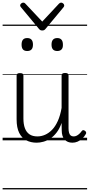

<svg xmlns="http://www.w3.org/2000/svg" viewBox="-20 -1073 686 1468"><path d="M260 18Q216 18 181 0Q146 -18 126.5 -57.5Q107 -97 107 -161V-496Q107 -505 113 -509.5Q119 -514 132 -514Q146 -514 152.5 -510Q159 -506 159 -496V-167Q159 -123 170.5 -92.5Q182 -62 205.5 -46Q229 -30 266 -30Q296 -30 324.5 -42.5Q353 -55 378 -80.5Q403 -106 422 -148Q441 -190 451 -248V-497Q451 -506 457.5 -510.5Q464 -515 478 -515Q491 -515 497.5 -510.5Q504 -506 504 -497V-92Q504 -72 508 -58Q512 -44 520.5 -37Q529 -30 543 -30Q554 -30 564 -34.5Q574 -39 584.5 -48Q595 -57 605 -71Q610 -78 616.5 -78Q623 -78 631 -72Q637 -67 638.5 -60.5Q640 -54 636 -48Q625 -28 608.5 -13Q592 2 573 10Q554 18 534 18Q514 18 499.5 12Q485 6 474 -6Q463 -18 457.5 -35.5Q452 -53 452 -76L451 -133Q436 -90 413.5 -60.5Q391 -31 365 -14Q339 3 312 10.5Q285 18 260 18ZM188 -683Q166 -683 155.5 -695Q145 -707 145 -732Q145 -757 155.5 -769.5Q166 -782 188 -782Q210 -782 221 -769.5Q232 -757 232 -732Q232 -707 221 -695Q210 -683 188 -683ZM418 -683Q396 -683 385 -695Q374 -707 374 -732Q374 -757 385 -769.5Q396 -782 418 -782Q439 -782 450 -769.5Q461 -757 461 -732Q462 -707 450.5 -695Q439 -683 418 -683ZM448 -1053Q455 -1053 463 -1046.5Q471 -1040 471 -1031Q471 -1028 470 -1025Q469 -1022 466 -1018L328 -852Q323 -846 317.5 -843Q312 -840 303 -840Q294 -840 288.5 -843Q283 -846 278 -852L140 -1018Q137 -1022 135.5 -1025Q134 -1028 134 -1031Q134 -1040 142 -1046.5Q150 -1053 158 -1053Q163 -1053 167 -1051Q171 -1049 174 -1045L303 -908L431 -1045Q435 -1049 439 -1051Q443 -1053 448 -1053ZM0 365H646V375H0ZM0 -20H646V0H0ZM0 -505H646V-500H0ZM0 -885H646V-875H0Z"/></svg>

Font: Playwrite GB J Guides
Style: Regular
Weight: 400
Designer: Veronika Burian, José Scaglione
Foundry: TypeTogether
Version: Version 1.003